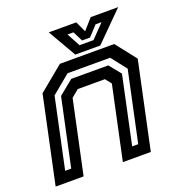

<svg xmlns="http://www.w3.org/2000/svg" viewBox="-129 -804 846 910"><g transform="rotate(-20 294.0 -349.0)"><path d="M-2.5 0 90.5 -437 215.5 -540H489.5L570.5 -437L477.5 0H336.5L415 -368L391 -398.5H254L217 -368L138.5 0ZM65.5 -55H96L168.5 -395L241.5 -454.5H428.5L476 -395.5L403.5 -55H434L509.5 -408.5L449 -485.5H234.5L140.5 -408ZM299 -556 217 -698H355.5L380.5 -644L428.5 -698H567L425 -556ZM333 -591H403.5L468.5 -658H438.5L392 -608H352L327 -658H297Z"/></g></svg>

Font: Tourney Thin SemiBold
Style: Italic
Weight: 600
Italic angle: -12°
Version: Version 1.015